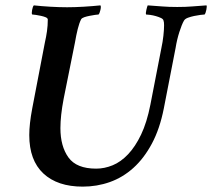

<svg xmlns="http://www.w3.org/2000/svg" viewBox="-20 -688 790 715"><path d="M230 -661Q258 -661 291.5 -663Q325 -665 354 -668Q357 -664 354 -651Q351 -638 347 -634Q343 -634 333.5 -632.5Q324 -631 313.5 -629Q303 -627 294 -624Q285 -621 282 -616Q275 -602 269.5 -580Q264 -558 259 -529L217 -320Q205 -257 205 -211Q205 -143 235 -101.5Q265 -60 338 -60Q369 -60 399.5 -72.5Q430 -85 457 -113.5Q484 -142 505.5 -187Q527 -232 540 -298L581 -509Q586 -532 588.5 -555Q591 -578 591 -594Q591 -606 589 -611Q588 -617 579.5 -621Q571 -625 560.5 -628Q550 -631 539.5 -632.5Q529 -634 524 -634Q522 -638 525 -651Q528 -664 530 -668Q561 -666 584.5 -664Q608 -662 640 -662Q672 -662 695 -664Q718 -666 749 -668Q751 -665 748.5 -652Q746 -639 742 -634Q738 -634 726.5 -632.5Q715 -631 703 -628.5Q691 -626 680 -622Q669 -618 665 -611Q657 -597 648 -569Q639 -541 634 -510L590 -284Q575 -208 545.5 -153Q516 -98 476.5 -62.5Q437 -27 389 -10Q341 7 288 7Q194 7 141.5 -42Q89 -91 89 -185Q89 -226 100 -284L147 -529Q152 -551 155 -572Q158 -593 158 -616Q157 -621 149.5 -624Q142 -627 132.5 -629Q123 -631 113.5 -632.5Q104 -634 100 -634Q97 -637 99.5 -650.5Q102 -664 106 -668Q133 -665 167 -663Q201 -661 230 -661Z"/></svg>

Font: Vermiglione SemiBold
Style: Italic
Weight: 600
Italic angle: -11°
Version: Version 1.000